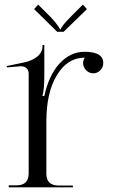

<svg xmlns="http://www.w3.org/2000/svg" viewBox="-20 -807 485 827"><path d="M253.9 -669.9H226.6L127 -767.6L144.5 -787.1L192.4 -739.3Q206.1 -725.6 216.8 -712.4Q227.5 -699.2 232.9 -690.9Q238.3 -682.6 238.3 -680.7H242.2Q242.2 -692.4 289.1 -739.3L336.9 -787.1L354.5 -767.6ZM103.5 -60.5V-490.2Q103.5 -503.9 94.7 -512.7Q85.9 -521.5 71.3 -521.5Q69.3 -521.5 67.4 -521.5L9.8 -516.6L8.8 -522.5L84 -538.1Q117.2 -544.9 140.1 -563Q163.1 -581.1 163.1 -609.4V-613.3H170.9V-485.4Q170.9 -419.9 163.1 -395.5V-393.6H170.9Q190.4 -483.4 236.8 -533.7Q283.2 -584 344.7 -584Q375 -584 395.5 -576.2Q424.8 -565.4 424.8 -535.2Q424.8 -517.6 412.1 -504.4Q399.4 -491.2 381.8 -491.2Q364.3 -491.2 351.1 -504.4Q337.9 -517.6 337.9 -535.2Q337.9 -546.9 344.7 -557.6V-558.6Q270.5 -558.6 225.1 -483.4Q179.7 -408.2 179.7 -285.2V-59.6Q179.7 -7.8 232.4 -7.8H293.9V0H17.6V-8.8H51.8Q103.5 -8.8 103.5 -60.5Z"/></svg>

Font: FoglihtenNo07
Style: Regular
Weight: 500
Designer: gluk (gluksza@wp.pl)
Foundry: gluk (gluksza@wp.pl)
Version: Version 0.871